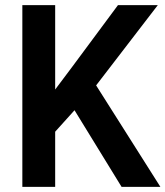

<svg xmlns="http://www.w3.org/2000/svg" viewBox="-20 -731 647 751"><path d="M271.5 -299.8 455.6 0H607.4L356 -397L597.2 -710.9H441.4L260.7 -467.3L195.8 -380.9V-710.9H67.4V0H195.8V-215.8Z"/></svg>

Font: Roboto Mono SemiBold
Style: Regular
Weight: 600
Monospace: yes
Designer: Google
Version: Version 3.000